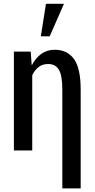

<svg xmlns="http://www.w3.org/2000/svg" viewBox="-20 -804 507 1026"><path d="M144 -528.3 149.4 -456.5H150.9Q170.9 -495.1 201.4 -516.6Q231.9 -538.1 271.5 -538.1Q339.4 -538.1 375.2 -488.8Q411.1 -439.5 411.1 -325.2V202.6H313V-324.7Q313 -400.9 294.7 -431.4Q276.4 -461.9 237.3 -461.9Q208 -461.9 187.3 -446.5Q166.5 -431.2 152.3 -402.3V0H54.2V-528.3ZM225.6 -783.7H321.8L245.6 -609.9H198.2Z"/></svg>

Font: Franco
Style: Regular
Weight: 400
Designer: Google
Version: Version 1.200311; 2013